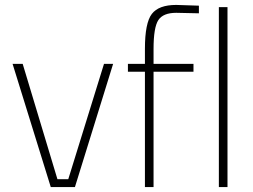

<svg xmlns="http://www.w3.org/2000/svg" viewBox="-20 -759 1028 779"><path d="M31 -500H72L213 -32H257L402 -500H439L284 0H186Z M603 -468V0H568V-468H499V-500H568V-561Q568 -666 596 -702.5Q624 -739 695 -739L787 -736V-705Q723 -707 695 -707Q642 -707 622.5 -677.5Q603 -648 603 -560V-500H765V-468Z M868 0V-730H903V0Z"/></svg>

Font: Titillium Web[RUS by Daymarius]
Style: Regular
Weight: 200
Designer: Cyrillization by Daymarius
Foundry: Cyrillization by Daymarius
Version: Version 1.002 September 11, 2018